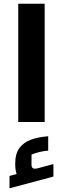

<svg xmlns="http://www.w3.org/2000/svg" viewBox="-20 -650 335 1023"><path d="M77.2 0V-630H218V0ZM184.7 245.7 264.6 224.2V290.8L30.6 353.3V287.5L68.5 277Q64.8 265.6 62.9 253Q61 240.4 61 222.8Q61 169.8 82.9 139.5Q104.8 109.1 144.6 94.4Q184.3 79.8 236.8 76V152.5Q211.9 154.8 191.2 159.6Q170.6 164.5 148.1 173.4L147.8 226.5Q147.8 242.2 156.1 246.7Q164.3 251.2 184.7 245.7Z"/></svg>

Font: Changa
Style: Regular
Weight: 400
Designer: Eduardo Rodriguez Tunni
Foundry: Eduardo Rodriguez Tunni
Version: Version 3.003